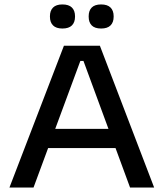

<svg xmlns="http://www.w3.org/2000/svg" viewBox="-20 -845 737 865"><path d="M22.5 0 268 -639H430L674.5 0H566L356 -570.5H342L131 0ZM173 -178V-264.5H523.5V-178ZM261 -716.5Q233 -716.5 219 -730.5Q205 -744.5 205 -769.5V-772Q205 -797 219 -811Q233 -825 261 -825Q290 -825 304 -811Q318 -797 318 -772V-769.5Q318 -744.5 304 -730.5Q290 -716.5 261 -716.5ZM435.5 -716.5Q407 -716.5 393.2 -730.5Q379.5 -744.5 379.5 -769.5V-772Q379.5 -797 393.2 -811Q407 -825 435.5 -825Q464 -825 478 -811Q492 -797 492 -772V-769.5Q492 -744.5 478 -730.5Q464 -716.5 435.5 -716.5Z"/></svg>

Font: Anek Gurmukhi Medium SemiExpanded
Style: Regular
Weight: 500
Width: 6
Version: Version 1.003